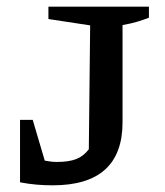

<svg xmlns="http://www.w3.org/2000/svg" viewBox="-20 -547 493 575"><path d="M40 -1V-188H78L114 -66Q134 -62 150 -62Q186 -62 208 -70.5Q230 -79 246 -100L250 -471L125 -490V-527H426V-494Q411 -488 391 -482Q371 -476 347 -472V-181Q347 8 138 8Q114 8 90 6Q66 4 40 -1Z"/></svg>

Font: Piazzolla SC Medium
Style: Regular
Weight: 500
Designer: Juan Pablo del Peral
Foundry: Huerta Tipografica
Version: Version 1.330